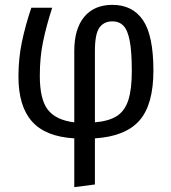

<svg xmlns="http://www.w3.org/2000/svg" viewBox="-20 -559 706 791"><path d="M371 11V201L286 212V11Q167 4 111.5 -59Q56 -122 56 -243Q56 -319 70.5 -387.5Q85 -456 109 -527H195Q171 -453 157.5 -388Q144 -323 144 -247Q144 -149 177.5 -106.5Q211 -64 286 -55V-349Q286 -440 327 -489.5Q368 -539 443 -539Q526 -539 569 -476Q612 -413 612 -268Q612 -128 554.5 -62.5Q497 3 371 11ZM523 -266Q523 -346 514.5 -390.5Q506 -435 488.5 -453Q471 -471 443 -471Q408 -471 389.5 -445Q371 -419 371 -349V-55Q429 -60 461.5 -81Q494 -102 508.5 -146Q523 -190 523 -266Z"/></svg>

Font: Fira Sans Condensed
Style: Regular
Weight: 400
Width: 3
Designer: bBox Type GmbH & Carrois Corporate GbR & Edenspiekermann AG
Foundry: bBox Type GmbH & Carrois Corporate GbR & Edenspiekermann AG
Version: Version 4.301